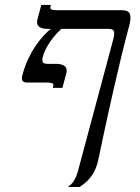

<svg xmlns="http://www.w3.org/2000/svg" viewBox="-20 -560 568 779"><path d="M473.1 -518.6Q493.2 -518.6 501.2 -511.5Q509.3 -504.4 509.3 -488.8Q509.3 -480.5 507.3 -469.7Q505.4 -459 501.5 -445.3Q485.8 -386.7 471.2 -326.2Q456.5 -265.6 443.4 -208Q430.2 -150.4 418.7 -98.1Q407.2 -45.9 398.4 -4.4Q389.6 37.1 383.8 65.2Q377.9 93.3 375.5 102.5Q370.1 121.6 361.8 136.7Q353.5 151.9 343.8 163.6Q334 175.3 323.2 183.8Q312.5 192.4 302.7 198.7H255.4Q261.2 194.8 266.8 189.5Q272.5 184.1 277.8 176.5Q283.2 168.9 287.8 158.4Q292.5 147.9 296.4 133.8L438.5 -396.5Q440.9 -405.3 442.1 -411.9Q443.4 -418.5 443.4 -423.8Q443.4 -435.1 437.5 -439Q431.6 -442.9 420.4 -442.9H229Q211.4 -427.2 197.3 -409.4Q183.1 -391.6 173.1 -374.3Q163.1 -356.9 157.5 -341.8Q151.9 -326.7 151.9 -316.4Q151.9 -308.1 157 -304.4Q162.1 -300.8 174.3 -300.8H210Q227.5 -300.8 239 -294.2Q250.5 -287.6 250.5 -273.4Q250.5 -268.6 249 -262.7L233.4 -203.6H194.3L196.3 -211.9Q196.8 -212.9 196.8 -215.3Q196.8 -220.2 190.4 -222.7Q184.1 -225.1 166 -225.1H88.4Q81.1 -225.1 75 -228.5Q68.8 -231.9 68.8 -242.7Q68.8 -248 71.3 -256.8Q80.6 -292 95 -322Q109.4 -352.1 125.5 -375.5Q141.6 -398.9 157.7 -416Q173.8 -433.1 186.5 -442.9H170.9Q153.3 -442.9 141.8 -449.5Q130.4 -456.1 130.4 -470.2Q130.4 -475.1 131.8 -481L147.5 -540H186.5L184.6 -531.7Q184.1 -530.3 184.1 -527.8Q184.1 -523.4 190.2 -521Q196.3 -518.6 214.4 -518.6Z"/></svg>

Font: Arian AMU Serif
Style: Italic
Weight: 400
Italic angle: -15°
Designer: Ruben Hakobyan (Tarumian)
Foundry: Ruben Hakobyan (Tarumian)
Version: Version 1.002